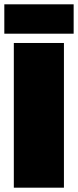

<svg xmlns="http://www.w3.org/2000/svg" viewBox="-34 -869 361 889"><path d="M30 -670H262V0H30ZM-14 -849H307V-713H-14Z"/></svg>

Font: Cairo Black
Style: Regular
Weight: 900
Designer: Mohamed Gaber, Accademia di Belle Arti di Urbino and others
Foundry: Kief Type Foundry, Accademia di Belle Arti di Urbino and others
Version: Version 3.011